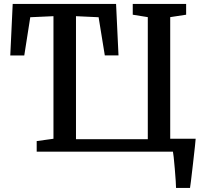

<svg xmlns="http://www.w3.org/2000/svg" viewBox="-20 -763 1025 966"><path d="M249 -64.9V-681.6L132.3 -676.3L102.1 -483.9H31.7L43.9 -743.2H564L576.2 -484.4H507.3L476.1 -676.3L362.3 -681.6V-62.5H723.6V-676.8L647.9 -689V-743.2H916.5V-689L836.4 -676.8V-64.9H964.4Q964.4 -55.2 950.9 61.8Q937.5 178.7 936 182.6H865.7Q865.7 160.6 859.4 85.9Q853 11.2 850.1 0H164.6V-53.2Z"/></svg>

Font: Merriweather
Style: Regular
Weight: 400
Designer: Eben Sorkin
Foundry: Eben Sorkin
Version: Version 1.584; ttfautohint (v1.6)